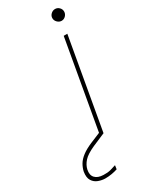

<svg xmlns="http://www.w3.org/2000/svg" viewBox="-342 -679 729 919"><g transform="rotate(-30 23.0 -219.5)"><path d="M27 0 115 -499H135L47 0ZM143 -566Q130 -566 120 -576Q110 -586 110 -599Q110 -612 120 -621.5Q130 -631 143 -631Q156 -631 165.5 -621.5Q175 -612 175 -599Q175 -586 165.5 -576Q156 -566 143 -566ZM-53 192Q-71 192 -90.5 185Q-110 178 -121 160.5Q-132 143 -127 112Q-123 93 -112.5 75Q-102 57 -81 41Q-60 25 -27 11L38 -16L47 0L-23 30Q-66 49 -84 69Q-102 89 -107 112Q-113 140 -98.5 156Q-84 172 -53 173Q-30 174 -13 169.5Q4 165 18 160L15 181Q0 186 -17.5 189Q-35 192 -53 192Z"/></g></svg>

Font: DM Sans 20pt Thin
Style: Italic
Weight: 250
Italic angle: -10°
Version: Version 4.004;gftools[0.9.30]